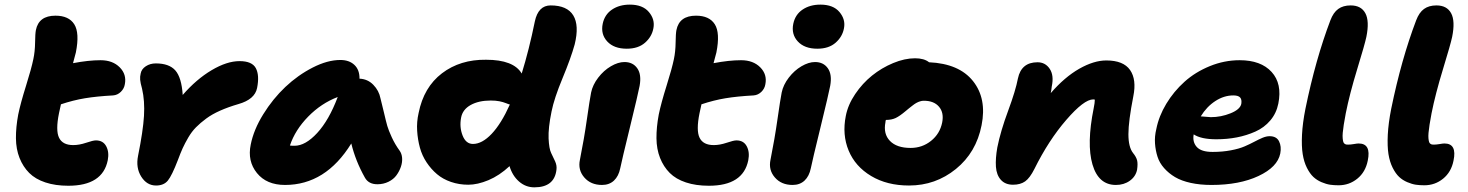

<svg xmlns="http://www.w3.org/2000/svg" viewBox="-20 -783 6292 823"><path d="M272.9 13.2Q217.3 13.2 174.6 -1Q131.8 -15.1 105.2 -41.7Q78.6 -68.4 63.7 -106Q48.8 -143.6 48.3 -190.4Q47.9 -237.3 58.1 -292Q68.4 -341.8 91.6 -415.5Q114.7 -489.3 123 -529.8Q129.9 -562 130.4 -600.8Q130.9 -639.6 133.8 -653.8Q146 -715.8 217.8 -715.8Q274.9 -715.8 298.3 -679Q321.8 -642.1 305.2 -558.1Q303.7 -552.7 299.6 -537.1Q295.4 -521.5 293 -512.2Q359.4 -524.9 411.1 -524.9Q462.9 -524.9 493.2 -494.4Q523.4 -463.9 515.1 -421.9Q512.2 -403.3 498 -389.4Q483.9 -375.5 464.8 -374Q394 -370.1 344 -361.8Q293.9 -353.5 241.2 -335.9Q234.4 -307.1 232.9 -297.9Q217.8 -223.6 233.2 -192.4Q248.5 -161.1 293.9 -161.1Q319.8 -161.1 349.4 -171.1Q378.9 -181.2 391.1 -181.2Q421.9 -181.2 435.3 -156Q448.7 -130.9 441.9 -96.2Q419.9 13.2 272.9 13.2Z M648.9 12.2Q609.4 12.2 585.4 -25.9Q561.5 -64 571.8 -115.2Q593.3 -221.7 597.2 -286.1Q601.1 -350.6 588.9 -402.8Q582 -427.2 580.8 -440.9Q579.6 -454.6 583 -467.8Q586.4 -486.8 605 -499Q623.5 -511.2 647.9 -511.2Q705.1 -511.2 731.7 -481Q758.3 -450.7 763.2 -376Q821.8 -443.4 887.2 -482.2Q952.6 -521 1006.8 -521Q1060.5 -521 1076.7 -490.7Q1092.8 -460.4 1082 -405.8Q1072.3 -356.9 1002 -336.9Q958.5 -324.2 923.8 -308.8Q889.2 -293.5 863.8 -274.7Q838.4 -255.9 820.1 -237.3Q801.8 -218.8 787.1 -193.6Q772.5 -168.5 762.9 -147.5Q753.4 -126.5 742.2 -96.2Q716.8 -30.3 699.5 -9Q682.1 12.2 648.9 12.2Z M1201.7 9.8Q1122.6 9.8 1081.3 -41.3Q1040 -92.3 1054.7 -163.1Q1067.4 -227.1 1108.4 -293.2Q1149.4 -359.4 1203.1 -410.2Q1256.8 -460.9 1320.3 -493.4Q1383.8 -525.9 1439 -525.9Q1476.6 -525.9 1499 -504.9Q1521.5 -483.9 1521 -445.8Q1556.2 -444.3 1580.3 -419.4Q1604.5 -394.5 1610.8 -361.8Q1615.7 -344.2 1625.2 -303Q1634.8 -261.7 1640.1 -243.2Q1645.5 -224.6 1659.4 -194.3Q1673.3 -164.1 1692.9 -137.2Q1702.1 -124.5 1703.6 -106.2Q1705.1 -87.9 1698.5 -68.4Q1691.9 -48.8 1679.4 -31.7Q1667 -14.6 1645.3 -3.9Q1623.5 6.8 1597.7 6.8Q1559.6 6.8 1543.9 -22Q1503.9 -93.3 1485.8 -168Q1376 9.8 1201.7 9.8ZM1242.7 -158.2Q1289.1 -158.2 1339.6 -212.9Q1390.1 -267.6 1427.7 -367.2Q1356.9 -340.3 1301 -283.2Q1245.1 -226.1 1222.7 -159.2Q1228.5 -158.2 1242.7 -158.2Z M1774.4 -298.8Q1796.4 -409.2 1874.5 -468.8Q1952.6 -528.3 2063.5 -526.9Q2181.6 -526.9 2216.3 -467.8Q2248 -570.3 2272.5 -690.9Q2287.1 -759.8 2340.3 -759.8Q2411.1 -759.8 2437.3 -717Q2463.4 -674.3 2443.4 -592.8Q2427.2 -534.2 2391.4 -448Q2355.5 -361.8 2344.2 -305.2Q2329.6 -233.9 2331.5 -189.7Q2333.5 -145.5 2342.5 -127.2Q2351.6 -108.9 2359.6 -91.1Q2367.7 -73.2 2365.2 -55.2Q2356.4 20 2270.5 20Q2233.4 20 2204.8 -4.9Q2176.3 -29.8 2164.1 -70.8Q2120.6 -30.3 2073.7 -10.7Q2026.9 8.8 1987.3 8.8Q1947.8 8.8 1913.1 -3.2Q1878.4 -15.1 1853.3 -36.4Q1828.1 -57.6 1808.6 -86.9Q1789.1 -116.2 1779.8 -150.4Q1770.5 -184.6 1768.1 -222.4Q1765.6 -260.3 1774.4 -298.8ZM1956.5 -278.8Q1948.7 -238.3 1962.9 -202.1Q1977.1 -166 2007.3 -166Q2046.4 -166 2087.4 -209.2Q2128.4 -252.4 2165.5 -335Q2160.6 -335.9 2148.7 -340.8Q2136.7 -345.7 2120.8 -348.9Q2105 -352.1 2083.5 -352.1Q2031.7 -352.1 1997.3 -332.8Q1962.9 -313.5 1956.5 -278.8Z M2666.5 -574.2Q2611.8 -574.2 2583 -605.2Q2554.2 -636.2 2563.5 -681.2Q2571.8 -720.7 2603.3 -741.9Q2634.8 -763.2 2679.7 -763.2Q2734.9 -763.2 2761.5 -731.4Q2788.1 -699.7 2780.8 -662.1Q2774.4 -626 2745.1 -600.1Q2715.8 -574.2 2666.5 -574.2ZM2560.5 9.8Q2512.2 9.8 2484.4 -22.5Q2456.5 -54.7 2465.8 -98.1Q2483.9 -188.5 2495.8 -272.5Q2507.8 -356.4 2513.7 -386.2Q2520.5 -419.4 2544.2 -450.2Q2567.9 -481 2598.6 -499Q2629.4 -517.1 2656.7 -517.1Q2692.9 -517.1 2711.7 -490.2Q2730.5 -463.4 2721.7 -415Q2715.3 -381.3 2680.2 -237.5Q2645 -93.8 2638.7 -62Q2631.8 -27.8 2611.8 -9Q2591.8 9.8 2560.5 9.8Z M3018.6 13.2Q2962.9 13.2 2920.2 -1Q2877.4 -15.1 2850.8 -41.7Q2824.2 -68.4 2809.3 -106Q2794.4 -143.6 2793.9 -190.4Q2793.5 -237.3 2803.7 -292Q2814 -341.8 2837.2 -415.5Q2860.4 -489.3 2868.7 -529.8Q2875.5 -562 2876 -600.8Q2876.5 -639.6 2879.4 -653.8Q2891.6 -715.8 2963.4 -715.8Q3020.5 -715.8 3043.9 -679Q3067.4 -642.1 3050.8 -558.1Q3049.3 -552.7 3045.2 -537.1Q3041 -521.5 3038.6 -512.2Q3105 -524.9 3156.7 -524.9Q3208.5 -524.9 3238.8 -494.4Q3269 -463.9 3260.7 -421.9Q3257.8 -403.3 3243.7 -389.4Q3229.5 -375.5 3210.4 -374Q3139.6 -370.1 3089.6 -361.8Q3039.6 -353.5 2986.8 -335.9Q2980 -307.1 2978.5 -297.9Q2963.4 -223.6 2978.8 -192.4Q2994.1 -161.1 3039.6 -161.1Q3065.4 -161.1 3095 -171.1Q3124.5 -181.2 3136.7 -181.2Q3167.5 -181.2 3180.9 -156Q3194.3 -130.9 3187.5 -96.2Q3165.5 13.2 3018.6 13.2Z M3483.4 -574.2Q3428.7 -574.2 3399.9 -605.2Q3371.1 -636.2 3380.4 -681.2Q3388.7 -720.7 3420.2 -741.9Q3451.7 -763.2 3496.6 -763.2Q3551.8 -763.2 3578.4 -731.4Q3605 -699.7 3597.7 -662.1Q3591.3 -626 3562 -600.1Q3532.7 -574.2 3483.4 -574.2ZM3377.4 9.8Q3329.1 9.8 3301.3 -22.5Q3273.4 -54.7 3282.7 -98.1Q3300.8 -188.5 3312.7 -272.5Q3324.7 -356.4 3330.6 -386.2Q3337.4 -419.4 3361.1 -450.2Q3384.8 -481 3415.5 -499Q3446.3 -517.1 3473.6 -517.1Q3509.8 -517.1 3528.6 -490.2Q3547.4 -463.4 3538.6 -415Q3532.2 -381.3 3497.1 -237.5Q3461.9 -93.8 3455.6 -62Q3448.7 -27.8 3428.7 -9Q3408.7 9.8 3377.4 9.8Z M3876.5 12.2Q3782.2 12.2 3714.1 -28.6Q3646 -69.3 3617.7 -137.5Q3589.4 -205.6 3605.5 -286.1Q3614.7 -334 3645.8 -379.9Q3676.8 -425.8 3718 -459Q3759.3 -492.2 3808.6 -512.7Q3857.9 -533.2 3902.3 -533.2Q3941.4 -533.2 3962.4 -516.1Q4091.3 -510.3 4150.9 -435.3Q4210.4 -360.4 4187.5 -246.1Q4164.6 -129.4 4077.4 -58.6Q3990.2 12.2 3876.5 12.2ZM3775.4 -258.8Q3765.6 -209 3794.7 -179Q3823.7 -148.9 3883.3 -148.9Q3933.1 -148.9 3970.9 -179.2Q4008.8 -209.5 4018.6 -257.8Q4026.9 -299.8 4005.1 -325.4Q3983.4 -351.1 3940.4 -351.1Q3936 -351.1 3931.9 -350.6Q3927.7 -350.1 3923.3 -348.4Q3918.9 -346.7 3915.8 -345.7Q3912.6 -344.7 3907.5 -341.6Q3902.3 -338.4 3899.7 -336.7Q3897 -335 3891.1 -330.3Q3885.3 -325.7 3882.6 -323.7Q3879.9 -321.8 3872.6 -315.7Q3865.2 -309.6 3862.3 -307.1Q3836.4 -285.2 3819.1 -277.1Q3801.8 -269 3778.3 -269H3777.3Q3775.4 -263.2 3775.4 -258.8Z M4763.2 9.8Q4688.5 9.8 4662.8 -78.1Q4637.2 -166 4668 -318.8Q4672.9 -342.3 4672.9 -356Q4670.9 -356.9 4666 -356.9Q4626.5 -356.9 4550.5 -269Q4474.6 -181.2 4414.1 -59.1Q4394.5 -20 4374.3 -5.6Q4354 8.8 4322.3 8.8Q4289.1 8.8 4270.3 -12Q4251.5 -32.7 4249 -68.1Q4246.6 -103.5 4254.9 -150.9Q4269 -221.2 4301.3 -308.1Q4333.5 -395 4343.3 -446.8Q4357.9 -516.1 4427.2 -516.1Q4460.9 -516.1 4479.7 -487.8Q4498.5 -459.5 4488.3 -412.1Q4486.8 -396.5 4483.9 -383.8Q4543.5 -452.6 4606.2 -488.3Q4668.9 -523.9 4722.2 -523.9Q4795.4 -523.9 4824 -482.9Q4852.5 -441.9 4837.9 -370.1Q4816.9 -263.2 4816.9 -207.8Q4816.9 -152.3 4836.9 -127Q4850.1 -110.8 4854 -96.2Q4857.9 -81.5 4854 -55.2Q4848.1 -26.4 4823 -8.3Q4797.9 9.8 4763.2 9.8Z M5172.9 9.8Q5124 9.8 5084 1Q5043.9 -7.8 5016.8 -23.9Q4989.7 -40 4970 -62.3Q4950.2 -84.5 4941.7 -111.1Q4933.1 -137.7 4930.9 -168Q4928.7 -198.2 4936.5 -230Q4947.3 -285.2 4979.2 -338.1Q5011.2 -391.1 5057.4 -432.6Q5103.5 -474.1 5165.8 -499.5Q5228 -524.9 5293.9 -524.9Q5384.8 -524.9 5430.7 -474.6Q5476.6 -424.3 5459.5 -338.9Q5451.2 -297.4 5425 -266.6Q5398.9 -235.8 5361.1 -219Q5323.2 -202.1 5281.7 -194.1Q5240.2 -186 5193.8 -186Q5128.4 -186 5096.7 -207Q5090.8 -174.3 5109.9 -153.1Q5128.9 -131.8 5177.7 -131.8Q5220.2 -131.8 5256.1 -138.7Q5292 -145.5 5314.9 -155.5Q5337.9 -165.5 5356.7 -175.5Q5375.5 -185.5 5391.8 -192.4Q5408.2 -199.2 5421.9 -199.2Q5451.7 -199.2 5462.6 -177.2Q5473.6 -155.3 5467.8 -125Q5456.1 -66.9 5374.5 -28.6Q5293 9.8 5172.9 9.8ZM5266.6 -374Q5226.6 -374 5189.5 -349.9Q5152.3 -325.7 5127 -284.2Q5166 -280.8 5169.9 -280.8Q5213.9 -280.8 5254.9 -297.4Q5295.9 -314 5300.8 -337.9Q5303.7 -356.4 5295.7 -365.2Q5287.6 -374 5266.6 -374Z M5717.8 11.2Q5698.2 11.2 5681.4 8.8Q5664.6 6.3 5644.5 -2.2Q5624.5 -10.7 5609.6 -24.7Q5594.7 -38.6 5582 -63.7Q5569.3 -88.9 5564 -122.3Q5558.6 -155.8 5561 -205.6Q5563.5 -255.4 5575.7 -316.9Q5619.1 -528.8 5682.6 -695.8Q5695.3 -729.5 5716.3 -744.6Q5737.3 -759.8 5769.5 -759.8Q5814.5 -759.8 5832.5 -726.3Q5850.6 -692.9 5836.9 -625Q5830.1 -592.8 5797.6 -486.6Q5765.1 -380.4 5748.5 -296.9Q5743.2 -269.5 5740 -248.5Q5736.8 -227.5 5735.6 -213.6Q5734.4 -199.7 5735.4 -189.9Q5736.3 -180.2 5738 -174.8Q5739.7 -169.4 5743.7 -166.7Q5747.6 -164.1 5750.5 -163.6Q5753.4 -163.1 5758.8 -163.1Q5769 -163.1 5783.2 -165.5Q5797.4 -168 5803.7 -168Q5858.4 -168 5842.8 -94.2Q5833 -45.4 5798.1 -17.1Q5763.2 11.2 5717.8 11.2Z M6085.4 11.2Q6065.9 11.2 6049.1 8.8Q6032.2 6.3 6012.2 -2.2Q5992.2 -10.7 5977.3 -24.7Q5962.4 -38.6 5949.7 -63.7Q5937 -88.9 5931.6 -122.3Q5926.3 -155.8 5928.7 -205.6Q5931.2 -255.4 5943.4 -316.9Q5986.8 -528.8 6050.3 -695.8Q6063 -729.5 6084 -744.6Q6105 -759.8 6137.2 -759.8Q6182.1 -759.8 6200.2 -726.3Q6218.3 -692.9 6204.6 -625Q6197.8 -592.8 6165.3 -486.6Q6132.8 -380.4 6116.2 -296.9Q6110.8 -269.5 6107.7 -248.5Q6104.5 -227.5 6103.3 -213.6Q6102.1 -199.7 6103 -189.9Q6104 -180.2 6105.7 -174.8Q6107.4 -169.4 6111.3 -166.7Q6115.2 -164.1 6118.2 -163.6Q6121.1 -163.1 6126.5 -163.1Q6136.7 -163.1 6150.9 -165.5Q6165 -168 6171.4 -168Q6226.1 -168 6210.4 -94.2Q6200.7 -45.4 6165.8 -17.1Q6130.9 11.2 6085.4 11.2Z"/></svg>

Font: Shantell Sans Normal
Style: Italic
Weight: 800
Italic angle: -11.31°
Designer: Stephen Nixon, Anya Danilova, Shantell Martin
Foundry: Arrow Type
Version: Version 1.006;[559af2be0]